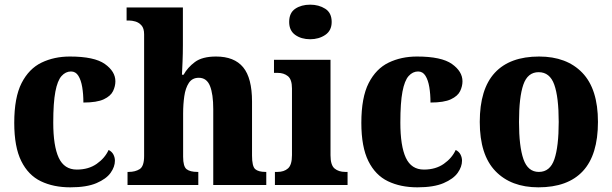

<svg xmlns="http://www.w3.org/2000/svg" viewBox="-20 -792 2621 822"><path d="M281 10Q209 10 155 -16Q101 -42 71 -102.5Q41 -163 41 -266Q41 -375 72.5 -436.5Q104 -498 158 -524Q212 -550 279 -550Q384 -550 429 -518Q474 -486 474 -444Q474 -423 464 -402Q454 -381 424.5 -367Q395 -353 337 -353Q337 -389 332 -419Q327 -449 315.5 -467.5Q304 -486 284 -486Q261 -486 243.5 -466.5Q226 -447 217 -399.5Q208 -352 208 -267Q208 -167 231.5 -116.5Q255 -66 309 -66Q359 -66 394 -90.5Q429 -115 445 -150Q459 -143 465.5 -130.5Q472 -118 472 -104Q472 -78 453.5 -52Q435 -26 393 -8Q351 10 281 10Z M526 0V-56H531Q559 -56 578 -68Q597 -80 597 -124V-645Q597 -671 585.5 -683.5Q574 -696 559.5 -700Q545 -704 535 -704H522V-760H763V-599Q763 -562 761.5 -527Q760 -492 759 -472H766Q783 -503 814.5 -526.5Q846 -550 905 -550Q983 -550 1021 -504Q1059 -458 1059 -357V-126Q1059 -80 1072.5 -68Q1086 -56 1117 -56H1120V0H893V-325Q893 -389 879 -424Q865 -459 831 -459Q803 -459 788.5 -437Q774 -415 769 -380Q764 -345 764 -306V-121Q764 -79 779 -67.5Q794 -56 825 -56H829V0Z M1308 -624Q1270 -624 1244 -642.5Q1218 -661 1218 -698Q1218 -737 1244 -754.5Q1270 -772 1308 -772Q1345 -772 1372.5 -754.5Q1400 -737 1400 -698Q1400 -661 1372.5 -642.5Q1345 -624 1308 -624ZM1157 0V-56H1168Q1196 -56 1213 -71Q1230 -86 1230 -128V-413Q1230 -452 1212.5 -466Q1195 -480 1169 -480H1153V-536H1395V-127Q1395 -85 1412.5 -70.5Q1430 -56 1458 -56H1468V0Z M1767 10Q1695 10 1641 -16Q1587 -42 1557 -102.5Q1527 -163 1527 -266Q1527 -375 1558.5 -436.5Q1590 -498 1644 -524Q1698 -550 1765 -550Q1870 -550 1915 -518Q1960 -486 1960 -444Q1960 -423 1950 -402Q1940 -381 1910.5 -367Q1881 -353 1823 -353Q1823 -389 1818 -419Q1813 -449 1801.5 -467.5Q1790 -486 1770 -486Q1747 -486 1729.5 -466.5Q1712 -447 1703 -399.5Q1694 -352 1694 -267Q1694 -167 1717.5 -116.5Q1741 -66 1795 -66Q1845 -66 1880 -90.5Q1915 -115 1931 -150Q1945 -143 1951.5 -130.5Q1958 -118 1958 -104Q1958 -78 1939.5 -52Q1921 -26 1879 -8Q1837 10 1767 10Z M2285 10Q2168 10 2101 -59.5Q2034 -129 2034 -270Q2034 -411 2098.5 -480.5Q2163 -550 2288 -550Q2406 -550 2473 -480.5Q2540 -411 2540 -270Q2540 -129 2475.5 -59.5Q2411 10 2285 10ZM2287 -56Q2335 -56 2353.5 -110.5Q2372 -165 2372 -270Q2372 -376 2353 -429.5Q2334 -483 2286 -483Q2239 -483 2220.5 -429.5Q2202 -376 2202 -270Q2202 -165 2221 -110.5Q2240 -56 2287 -56Z"/></svg>

Font: Noto Serif SemiCondensed ExtraBold
Style: Regular
Weight: 800
Width: 4
Designer: Monotype Design Team
Foundry: Monotype Imaging Inc.
Version: Version 2.015